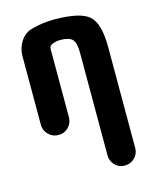

<svg xmlns="http://www.w3.org/2000/svg" viewBox="-113 -606 726 903"><g transform="rotate(-15 250.0 -155.0)"><path d="M235.4 -530.3Q365.2 -530.3 407.7 -492.2Q450.2 -454.1 450.2 -339.8V152.3Q450.2 180.7 430.2 200.2Q410.2 219.7 381.8 219.7Q353.5 219.7 334.5 199.7Q315.4 179.7 315.4 152.3V-349.6Q315.4 -395.5 299.8 -412.6Q284.2 -429.7 240.2 -429.7Q215.8 -429.7 196.3 -418.9Q187.5 -414.1 186.5 -402.3V-68.4Q186.5 -40 167 -20Q147.5 0 118.2 0Q89.8 0 69.8 -20Q49.8 -40 49.8 -68.4V-400.4Q49.8 -441.4 71.3 -474.1Q92.8 -506.8 128.9 -515.6Q182.6 -530.3 235.4 -530.3Z"/></g></svg>

Font: Rounded-X Mgen+ 1mn bold
Style: Bold
Weight: 700
Designer: [Source Han Sans]
Ryoko NISHIZUKA  (kana & ideographs); Paul D. Hunt (Latin, Greek & Cyrillic); Wenlong ZHANG  (bopomofo
Version: Version 1.059.20150602